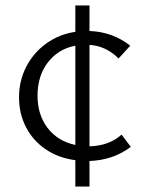

<svg xmlns="http://www.w3.org/2000/svg" viewBox="-20 -586 534 706"><path d="M309 6V100H257V3Q195 -5 148 -37Q101 -69 75.5 -118.5Q50 -168 50 -228Q50 -289 76.5 -340.5Q103 -392 150 -426Q197 -460 257 -469V-566H309V-472Q394 -469 459 -418L416 -371Q370 -417 309 -421V-48Q382 -50 427 -91L461 -46Q396 3 309 6ZM257 -53V-418Q194 -406 156 -356.5Q118 -307 118 -234Q118 -164 155 -115.5Q192 -67 257 -53Z"/></svg>

Font: Ysabeau
Style: Regular
Weight: 400
Designer: Christian Thalmann (Catharsis Fonts)
Version: Version 0.003